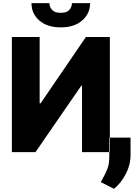

<svg xmlns="http://www.w3.org/2000/svg" viewBox="-20 -961 845 1213"><path d="M55 -727.3V0H204.2L493.6 -419.7H498.2V0H674V-727.3H522.7L236.5 -308.2H230.5V-727.3ZM434.7 -941.4H549.4Q549 -874.6 498.9 -831.3Q448.9 -788 364 -788Q278.8 -788 228.7 -831.3Q178.6 -874.6 179 -941.4H292.3Q292.3 -918 308.6 -899Q324.9 -880 364 -880Q402 -880 418.1 -898.6Q434.3 -917.3 434.7 -941.4ZM804.7 -91.6V16Q805.4 78.1 775.2 137.1Q745 196 699.9 231.9L616.5 189.3Q619.3 183.9 622.2 178.8Q625 173.7 628.2 168.3Q643.5 141.7 657.1 109.4Q670.8 77.1 670.5 27.7V-91.6Z"/></svg>

Font: Inter UI Extra Bold
Style: Regular
Weight: 800
Designer: Rasmus Andersson
Foundry: rsms
Version: 3.2;8d6f07862